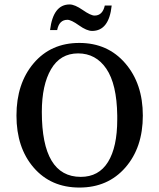

<svg xmlns="http://www.w3.org/2000/svg" viewBox="-20 -925 714 863"><path d="M293 -905Q316 -905 352 -880Q388 -855 405 -855Q441 -855 451 -900H482Q470 -786 394 -786Q370 -786 335 -811Q300 -836 283 -836Q246 -836 237 -790H205Q219 -905 293 -905ZM168 -422Q168 -130 343 -130Q424 -130 465.5 -197Q507 -264 507 -388Q507 -397 507 -406Q505 -547 458 -616Q411 -685 331 -685Q251 -685 209.5 -614Q168 -543 168 -422ZM543.5 -172Q465 -82 337 -82Q209 -82 131.5 -171.5Q54 -261 54 -405.5Q54 -550 131.5 -641Q209 -732 336.5 -732Q464 -732 543 -640.5Q622 -549 622 -405.5Q622 -262 543.5 -172Z"/></svg>

Font: Halant Medium
Style: Regular
Weight: 500
Designer: Hitesh Malaviya (Devanagari), Satya Rajpurohit (Latin)
Foundry: Indian Type Foundry
Version: Version 1.101;PS 1.0;hotconv 1.0.78;makeotf.lib2.5.61930; tt